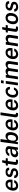

<svg xmlns="http://www.w3.org/2000/svg" viewBox="3674 -4458 793 8182"><g transform="rotate(-90 4071.0 -366.5)"><path d="M246 10Q174 10 124 -21.8Q74 -53.5 52 -112.5Q30 -171.5 42 -253Q53.5 -332.5 90.5 -394.2Q127.5 -456 185.5 -491.5Q243.5 -527 318 -527Q428.5 -527 476 -455.8Q523.5 -384.5 506.5 -267.5L500.5 -230.5H158Q147.5 -164.5 172.8 -122.2Q198 -80 257 -80Q298 -80 330.8 -99.2Q363.5 -118.5 379.5 -158H489Q472.5 -104 434.2 -66.5Q396 -29 346.2 -9.5Q296.5 10 246 10ZM168.5 -306H399Q407.5 -362 384.8 -400.8Q362 -439.5 304.5 -439.5Q266.5 -439.5 237.5 -420Q208.5 -400.5 191 -369.8Q173.5 -339 168.5 -306Z M766 10Q713.5 10 669.2 -7.2Q625 -24.5 598.2 -61.5Q571.5 -98.5 571.5 -157H677Q680.5 -114 710.8 -95Q741 -76 777.5 -76Q822 -76 851.2 -92Q880.5 -108 885.5 -141.5Q889 -166 875.8 -180.5Q862.5 -195 829.5 -202.5L738.5 -225Q677 -239.5 643 -273Q609 -306.5 617.5 -367.5Q626.5 -436.5 684.2 -481.8Q742 -527 841 -527Q929 -527 976.5 -486.8Q1024 -446.5 1015 -372H913Q912.5 -405 890.2 -424Q868 -443 828 -443Q787.5 -443 758.8 -426.5Q730 -410 725.5 -376Q722.5 -352.5 740.5 -338.8Q758.5 -325 798 -316L884 -293.5Q933.5 -280 957.5 -255Q981.5 -230 988 -201.2Q994.5 -172.5 991 -148.5Q980.5 -73.5 919.5 -31.8Q858.5 10 766 10Z M1269.5 4Q1209.5 4 1178.8 -12Q1148 -28 1139.5 -58.2Q1131 -88.5 1137 -130L1181 -431H1100.5L1113.5 -517H1197L1240 -670.5H1336L1314 -517.5H1425L1412 -431H1301L1258.5 -137Q1253.5 -102.5 1264.8 -93Q1276 -83.5 1302.5 -83.5H1363.5L1352.5 -6.5Q1342 -2.5 1322 0.8Q1302 4 1269.5 4Z M1607 10Q1534.5 10 1493.5 -30.2Q1452.5 -70.5 1463 -144Q1475 -229.5 1541.2 -273Q1607.5 -316.5 1738 -318.5L1810.5 -320.5L1815.5 -355.5Q1821.5 -397.5 1799.5 -420Q1777.5 -442.5 1733.5 -442.5Q1698.5 -442 1665.2 -423.8Q1632 -405.5 1616.5 -367H1515Q1530.5 -441 1595.2 -484Q1660 -527 1752 -527Q1858 -527 1900.2 -482Q1942.5 -437 1931.5 -362.5L1878.5 0H1778L1781.5 -90.5Q1745.5 -32.5 1702.2 -11.2Q1659 10 1607 10ZM1657.5 -72.5Q1686 -72.5 1714.8 -86.8Q1743.5 -101 1764 -123.5Q1784.5 -146 1788.5 -171.5L1800.5 -253L1741 -252Q1675 -251 1630.8 -229.5Q1586.5 -208 1579 -156.5Q1573.5 -117 1596 -94.8Q1618.5 -72.5 1657.5 -72.5Z M2279 10Q2226 10 2195.5 -8.8Q2165 -27.5 2150.5 -54.5Q2136 -81.5 2131.5 -106L2103.5 0H2015L2116 -743H2236.5L2196 -441.5Q2209 -461 2232.8 -480.8Q2256.5 -500.5 2289.5 -513.8Q2322.5 -527 2363 -527Q2456 -527 2500.5 -458.5Q2545 -390 2527.5 -261Q2511 -138.5 2447.2 -64.2Q2383.5 10 2279 10ZM2266.5 -79.5Q2318 -79.5 2357.2 -122.8Q2396.5 -166 2409.5 -264Q2421 -349.5 2395.5 -393Q2370 -436.5 2313 -436.5Q2252 -436.5 2217.8 -392.5Q2183.5 -348.5 2172 -264Q2158.5 -165 2181.2 -122.2Q2204 -79.5 2266.5 -79.5Z M2812.5 10Q2740.5 10 2690.5 -21.8Q2640.5 -53.5 2618.5 -112.5Q2596.5 -171.5 2608.5 -253Q2620 -332.5 2657 -394.2Q2694 -456 2752 -491.5Q2810 -527 2884.5 -527Q2995 -527 3042.5 -455.8Q3090 -384.5 3073 -267.5L3067 -230.5H2724.5Q2714 -164.5 2739.2 -122.2Q2764.5 -80 2823.5 -80Q2864.5 -80 2897.2 -99.2Q2930 -118.5 2946 -158H3055.5Q3039 -104 3000.8 -66.5Q2962.5 -29 2912.8 -9.5Q2863 10 2812.5 10ZM2735 -306H2965.5Q2974 -362 2951.2 -400.8Q2928.5 -439.5 2871 -439.5Q2833 -439.5 2804 -420Q2775 -400.5 2757.5 -369.8Q2740 -339 2735 -306Z M3291 7.5Q3242 7.5 3214.8 -4.8Q3187.5 -17 3176 -38.2Q3164.5 -59.5 3163.8 -85.8Q3163 -112 3167 -139.5L3255.5 -743H3373.5L3287 -153.5Q3282 -120 3292.2 -101.5Q3302.5 -83 3332.5 -80L3356.5 -79L3345.5 -2.5Q3331.5 2 3317 4.8Q3302.5 7.5 3291 7.5Z M3665.5 10Q3593.5 10 3543.5 -21.8Q3493.5 -53.5 3471.5 -112.5Q3449.5 -171.5 3461.5 -253Q3473 -332.5 3510 -394.2Q3547 -456 3605 -491.5Q3663 -527 3737.5 -527Q3848 -527 3895.5 -455.8Q3943 -384.5 3926 -267.5L3920 -230.5H3577.5Q3567 -164.5 3592.2 -122.2Q3617.5 -80 3676.5 -80Q3717.5 -80 3750.2 -99.2Q3783 -118.5 3799 -158H3908.5Q3892 -104 3853.8 -66.5Q3815.5 -29 3765.8 -9.5Q3716 10 3665.5 10ZM3588 -306H3818.5Q3827 -362 3804.2 -400.8Q3781.5 -439.5 3724 -439.5Q3686 -439.5 3657 -420Q3628 -400.5 3610.5 -369.8Q3593 -339 3588 -306Z M4203.5 10Q4135 10 4086.5 -21.2Q4038 -52.5 4016.2 -112.2Q3994.5 -172 4007 -256.5Q4018.5 -337 4056 -397.8Q4093.5 -458.5 4151.2 -492.8Q4209 -527 4281.5 -527Q4370.5 -527 4417.5 -474.2Q4464.5 -421.5 4460 -340H4358Q4358 -375 4336.5 -403.8Q4315 -432.5 4268.5 -432.5Q4213.5 -432.5 4173 -389.2Q4132.5 -346 4119 -257.5Q4107.5 -175.5 4133.5 -127Q4159.5 -78.5 4219.5 -78.5Q4250 -78.5 4273.8 -92.8Q4297.5 -107 4313 -128.2Q4328.5 -149.5 4335 -171H4434.5Q4422.5 -118 4389.8 -77.2Q4357 -36.5 4309 -13.2Q4261 10 4203.5 10Z M4607.5 -607.5 4623.5 -722.5H4742.5L4726 -607.5ZM4523.5 0 4596.5 -517H4712L4639.5 0Z M4783 0 4858.5 -517H4975L4965 -448Q4991 -480.5 5031.5 -503.8Q5072 -527 5130 -527Q5169 -527 5207 -508.2Q5245 -489.5 5259 -448.5Q5289.5 -485 5333.8 -506Q5378 -527 5422 -527Q5458.5 -527 5493.5 -510.5Q5528.5 -494 5548 -455.2Q5567.5 -416.5 5557.5 -350.5L5506.5 0H5387L5436.5 -338Q5444.5 -394 5420.8 -415Q5397 -436 5363.5 -436Q5322 -436 5291.2 -412.2Q5260.5 -388.5 5252 -333.5L5203.5 0H5084.5L5136.5 -357.5Q5140.5 -383 5129.8 -400.5Q5119 -418 5100 -427Q5081 -436 5061 -436Q5039.5 -436 5016.2 -426.8Q4993 -417.5 4975.5 -398.5Q4958 -379.5 4954 -350L4902 0Z M5852 10Q5780 10 5730 -21.8Q5680 -53.5 5658 -112.5Q5636 -171.5 5648 -253Q5659.5 -332.5 5696.5 -394.2Q5733.5 -456 5791.5 -491.5Q5849.5 -527 5924 -527Q6034.5 -527 6082 -455.8Q6129.5 -384.5 6112.5 -267.5L6106.5 -230.5H5764Q5753.5 -164.5 5778.8 -122.2Q5804 -80 5863 -80Q5904 -80 5936.8 -99.2Q5969.5 -118.5 5985.5 -158H6095Q6078.5 -104 6040.2 -66.5Q6002 -29 5952.2 -9.5Q5902.5 10 5852 10ZM5774.5 -306H6005Q6013.5 -362 5990.8 -400.8Q5968 -439.5 5910.5 -439.5Q5872.5 -439.5 5843.5 -420Q5814.5 -400.5 5797 -369.8Q5779.5 -339 5774.5 -306Z M6187 0 6263 -517H6379.5L6370.5 -448Q6396 -478.5 6433.2 -500.8Q6470.5 -523 6529.5 -523Q6576 -523 6612.5 -501.5Q6649 -480 6667 -439.5Q6685 -399 6676.5 -342.5L6626.5 0H6506.5L6555 -328.5Q6562 -375.5 6538.8 -400.8Q6515.5 -426 6476.5 -426Q6435 -426 6398.8 -404.5Q6362.5 -383 6357 -340.5L6306.5 0Z M6942.5 4Q6882.5 4 6851.8 -12Q6821 -28 6812.5 -58.2Q6804 -88.5 6810 -130L6854 -431H6773.5L6786.5 -517H6870L6913 -670.5H7009L6987 -517.5H7098L7085 -431H6974L6931.5 -137Q6926.5 -102.5 6937.8 -93Q6949 -83.5 6975.5 -83.5H7036.5L7025.5 -6.5Q7015 -2.5 6995 0.8Q6975 4 6942.5 4Z M7332.5 10Q7225.5 10 7171.2 -60.2Q7117 -130.5 7135 -256Q7146.5 -337 7183.2 -398Q7220 -459 7277.8 -493Q7335.5 -527 7409 -527Q7516.5 -527 7569.8 -455Q7623 -383 7605 -256Q7594 -177.5 7558 -117.5Q7522 -57.5 7464.8 -23.8Q7407.5 10 7332.5 10ZM7347 -82.5Q7406.5 -82.5 7442.2 -132.5Q7478 -182.5 7488.5 -259.5Q7495 -307 7489 -347Q7483 -387 7460.8 -411.2Q7438.5 -435.5 7395.5 -435.5Q7334.5 -435.5 7298.8 -386.5Q7263 -337.5 7253 -259.5Q7246.5 -212.5 7252.5 -172.2Q7258.5 -132 7281 -107.2Q7303.5 -82.5 7347 -82.5Z M7862 10Q7809.5 10 7765.2 -7.2Q7721 -24.5 7694.2 -61.5Q7667.5 -98.5 7667.5 -157H7773Q7776.5 -114 7806.8 -95Q7837 -76 7873.5 -76Q7918 -76 7947.2 -92Q7976.5 -108 7981.5 -141.5Q7985 -166 7971.8 -180.5Q7958.5 -195 7925.5 -202.5L7834.5 -225Q7773 -239.5 7739 -273Q7705 -306.5 7713.5 -367.5Q7722.5 -436.5 7780.2 -481.8Q7838 -527 7937 -527Q8025 -527 8072.5 -486.8Q8120 -446.5 8111 -372H8009Q8008.5 -405 7986.2 -424Q7964 -443 7924 -443Q7883.5 -443 7854.8 -426.5Q7826 -410 7821.5 -376Q7818.5 -352.5 7836.5 -338.8Q7854.5 -325 7894 -316L7980 -293.5Q8029.5 -280 8053.5 -255Q8077.5 -230 8084 -201.2Q8090.5 -172.5 8087 -148.5Q8076.5 -73.5 8015.5 -31.8Q7954.5 10 7862 10Z"/></g></svg>

Font: Public Sans SemiBold
Style: Italic
Weight: 600
Italic angle: -8°
Designer: The Public Sans project authors (U.S. Web Design System). Libre Franklin designed by Pablo Impallari and Rodrigo Fuenzal
Version: Version 1.007; ttfautohint (v1.8.1) -l 8 -r 50 -G 200 -x 14 